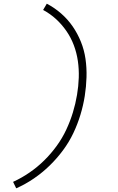

<svg xmlns="http://www.w3.org/2000/svg" viewBox="-20 -861 640 1042"><path d="M68 161 51 126Q97 105 140 75.5Q183 46 220 9.5Q257 -27 287.5 -69Q318 -111 339.5 -157Q361 -203 375.5 -250.5Q390 -298 398 -346Q406 -393 407.5 -439.5Q409 -486 402.5 -530.5Q396 -575 380.5 -616Q365 -657 340.5 -692.5Q316 -728 284.5 -757Q253 -786 214 -807L234 -841Q276 -819 312 -787.5Q348 -756 374.5 -717.5Q401 -679 419 -634.5Q437 -590 444 -541.5Q451 -493 449.5 -442Q448 -391 440 -340Q432 -289 416.5 -238Q401 -187 378 -138.5Q355 -90 322 -45.5Q289 -1 249.5 37.5Q210 76 164 107.5Q118 139 68 161Z"/></svg>

Font: Iosevka Extralight Extended
Style: Italic
Weight: 200
Width: 7
Italic angle: -9°
Monospace: yes
Designer: Belleve Invis
Foundry: Belleve Invis
Version: Version 32.5.0; ttfautohint (v1.8.4)